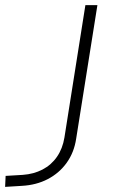

<svg xmlns="http://www.w3.org/2000/svg" viewBox="-61 -725 443 751"><path d="M-41 6 -39 -37 28 -41Q71 -44 105.5 -62Q140 -80 162 -112Q184 -144 191 -187L273 -705H320L237 -183Q229 -129 200 -88.5Q171 -48 126 -24.5Q81 -1 24 2Z"/></svg>

Font: Nunito Sans 10pt SemiExpanded ExtraLight
Style: Italic
Weight: 250
Width: 6
Italic angle: -9°
Designer: Vernon Adams
Foundry: Vernon Adams
Version: Version 3.101;gftools[0.9.27]